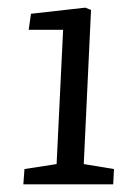

<svg xmlns="http://www.w3.org/2000/svg" viewBox="-20 -856 335 502"><path d="M199 -427 278 -414 276 -374H41L44 -414L128 -427L145 -778H55L61 -820L203 -836L218 -830Z"/></svg>

Font: Literata
Style: Italic
Weight: 400
Italic angle: -2°
Designer: Latin by Veronika Burian and Jose Scaglione. Greek by Irene Vlachou. Cyrillic by Vera Evstafieva
Foundry: TypeTogether
Version: Version 3.103;gftools[0.9.29]